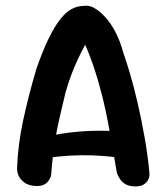

<svg xmlns="http://www.w3.org/2000/svg" viewBox="-20 -664 596 687"><path d="M101 1Q78 -2 65.5 -12Q53 -22 47.5 -33.5Q42 -45 41.5 -53Q41 -61 41 -61Q44 -147 63.5 -236.5Q83 -326 110 -417Q133 -483 154 -526Q175 -569 195.5 -595Q216 -621 237 -632Q258 -643 281 -643Q298 -646 317 -635.5Q336 -625 356 -603.5Q376 -582 393 -549.5Q410 -517 421 -476Q431 -448 445 -401Q459 -354 472.5 -295.5Q486 -237 497.5 -172Q509 -107 515 -42Q515 -42 514.5 -35Q514 -28 509.5 -19.5Q505 -11 494.5 -4Q484 3 464 3Q444 3 431 -4Q418 -11 411 -21Q404 -31 401 -38.5Q398 -46 398 -46Q384 -130 371 -201.5Q358 -273 344 -327Q330 -382 315.5 -424.5Q301 -467 285 -504Q272 -481 258.5 -452Q245 -423 233.5 -392Q222 -361 214 -331Q203 -285 194.5 -248.5Q186 -212 180 -179Q174 -146 170 -112Q166 -78 163 -38Q163 -38 161 -31Q159 -24 152.5 -15.5Q146 -7 134 -2Q122 3 101 1ZM120 -91 131 -172Q178 -183 224 -189Q270 -195 318.5 -196Q367 -197 419 -193L431 -96Q396 -102 355 -105.5Q314 -109 271.5 -108.5Q229 -108 190 -104Q151 -100 120 -91Z"/></svg>

Font: Sour Gummy Black Medium
Style: Regular
Weight: 500
Version: Version 1.000